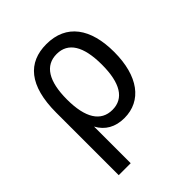

<svg xmlns="http://www.w3.org/2000/svg" viewBox="-212 -689 1025 1025"><g transform="rotate(-45 301.0 -176.0)"><path d="M87.9 208H178.2V-68.8C207 -14.6 257.3 14.2 325.2 14.2C455.6 14.2 536.1 -92.3 536.1 -274.4C536.1 -451.2 460.4 -560.1 309.1 -560.1C170.9 -560.1 87.9 -469.2 87.9 -263.7ZM311 -62C223.6 -62 178.2 -134.8 178.2 -272.9C178.2 -411.6 223.6 -483.9 311 -483.9C397.5 -483.9 441.9 -412.1 441.9 -272.9C441.9 -133.8 397.5 -62 311 -62Z"/></g></svg>

Font: Hack
Style: Regular
Weight: 400
Monospace: yes
Designer: Christopher Simpkins
Foundry: Christopher Simpkins
Version: Version 2.010